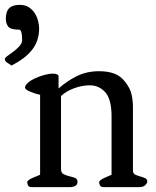

<svg xmlns="http://www.w3.org/2000/svg" viewBox="-41 -770 643 790"><path d="M71 -20Q71 -25 77.5 -29.5Q84 -34 93 -38Q102 -42 111 -45.5Q120 -49 124 -51V-380Q104 -384 83 -393Q62 -402 62 -409Q62 -419 74 -429.5Q86 -440 103.5 -448Q121 -456 141 -461.5Q161 -467 176 -467Q198 -467 200 -457V-406Q235 -437 275.5 -457Q316 -477 367 -477Q402 -477 428.5 -467.5Q455 -458 475 -432Q495 -406 500.5 -380.5Q506 -355 506 -329V-68Q506 -56 515.5 -51.5Q525 -47 536 -44Q547 -41 556 -37Q565 -33 565 -22Q565 -17 557 -8.5Q549 0 531 0H386Q374 0 370.5 -7Q367 -14 367 -20Q367 -25 373.5 -29.5Q380 -34 388.5 -38Q397 -42 405.5 -45.5Q414 -49 418 -51V-291Q418 -361 392.5 -390Q367 -419 328 -419Q298 -419 265.5 -407.5Q233 -396 210 -375V-74Q210 -59 220.5 -53.5Q231 -48 244 -45Q257 -42 267.5 -38Q278 -34 278 -22Q278 0 244 0H90Q78 0 74.5 -7Q71 -14 71 -20ZM40 -750Q64 -750 79.5 -739Q95 -728 104 -712.5Q113 -697 116.5 -680.5Q120 -664 120 -653Q120 -602 91 -565Q62 -528 5 -500H4V-502Q-3 -506 -8 -510Q-14 -513 -17.5 -517.5Q-21 -522 -21 -527Q-21 -532 -10 -540Q1 -548 14.5 -558Q28 -568 39 -580Q50 -592 50 -606Q50 -626 47 -637Q44 -648 37 -648Q2 -648 -7.5 -661Q-17 -674 -17 -692Q-17 -723 -3 -736.5Q11 -750 40 -750Z"/></svg>

Font: Asar
Style: Regular
Weight: 400
Designer: Eben Sorkin
Foundry: Eben Sorkin, Pria Ravichandran
Version: Version 1.003; ttfautohint (v1.3) -l 8 -r 50 -G 0 -x 0 -H 45